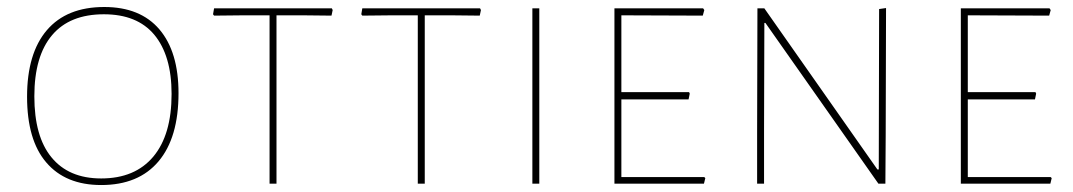

<svg xmlns="http://www.w3.org/2000/svg" viewBox="-20 -530 3096 554"><path d="M272 3.9Q168.9 3.9 113.3 -61.5Q58.1 -126 58.1 -251Q58.1 -376 115.2 -442.9Q172.4 -509.8 280.8 -509.8Q384.8 -509.8 439.9 -445.3Q495.1 -380.4 495.1 -261.2Q495.1 -132.8 437.5 -64.5Q379.9 3.9 272 3.9ZM279.8 -488.8Q181.2 -488.8 130.4 -428.7Q79.1 -368.2 79.1 -252Q79.1 -136.2 128.4 -76.2Q178.2 -15.1 272 -15.1Q369.6 -15.1 422.4 -78.1Q475.1 -141.1 475.1 -258.8Q475.1 -370.1 424.8 -430.2Q375.5 -488.8 279.8 -488.8Z M683.6 -485.8 597.7 -484.9 594.7 -488.8 597.7 -505.9H937.5L939.9 -501L936.5 -484.9L853.5 -485.8H777.8V0H757.8V-485.8Z M1111.3 -485.8 1025.4 -484.9 1022.5 -488.8 1025.4 -505.9H1365.2L1367.7 -501L1364.3 -484.9L1281.2 -485.8H1205.6V0H1185.5V-485.8Z M1536.1 -505.9V0H1516.1V-505.9Z M2011.2 0H1752.9V-505.9H2008.8L2012.2 -501L2007.8 -484.9L1772.9 -485.8V-264.2H1968.3L1970.2 -259.8L1966.8 -243.2H1772.9V-19H2012.2L2015.1 -16.1Z M2184.6 -158.2V0H2164.6V-149.9L2165.5 -505.9H2185.5L2511.7 -41H2515.6L2516.6 -503.9L2536.6 -506.8L2535.6 -141.1L2534.7 0H2514.6L2188.5 -463.9H2185.5Z M3010.7 0H2752.4V-505.9H3008.3L3011.7 -501L3007.3 -484.9L2772.5 -485.8V-264.2H2967.8L2969.7 -259.8L2966.3 -243.2H2772.5V-19H3011.7L3014.6 -16.1Z"/></svg>

Font: Datalegreya
Style: Dot
Weight: 700
Designer: Figs Lab
Foundry: Figs Lab
Version: Version 1.002;PS 001.002;hotconv 1.0.70;makeotf.lib2.5.58329